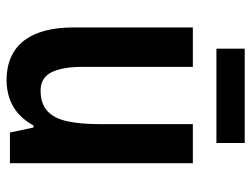

<svg xmlns="http://www.w3.org/2000/svg" viewBox="-108 -628 747 570"><g transform="rotate(90 265.0 -343.5)"><path d="M465 -543V0H374L359 -70H353Q339 -44 319 -26Q299 -8 273.5 1Q248 10 219 10Q167 10 132 -13Q97 -36 79.5 -80.5Q62 -125 62 -189V-543H179V-217Q179 -154 195.5 -122.5Q212 -91 249 -91Q288 -91 310 -111Q332 -131 340.5 -170Q349 -209 349 -267V-543ZM405 -697V-613H125V-697Z"/></g></svg>

Font: Noto Sans Khmer Condensed SemiBold
Style: Regular
Weight: 600
Width: 3
Designer: Danh Hong and the Monotype Design Team
Foundry: Monotype Imaging Inc.
Version: Version 2.004